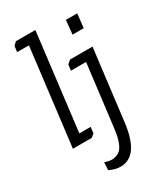

<svg xmlns="http://www.w3.org/2000/svg" viewBox="-223 -775 929 1086"><g transform="rotate(-30 242.0 -232.5)"><path d="M52 -669 72 -688H199L122 -57H196L191 -17L170 0H47L124 -631H47ZM368 -560 377 -651H451L441 -560ZM263 -426 285 -445H432L375 18Q351 217 238 223Q216 224 196.5 218.5Q177 213 159 205L162 154Q214 175 254 150.5Q294 126 307 18L357 -388H258Z"/></g></svg>

Font: Zilla Slab
Style: Italic
Weight: 400
Italic angle: -6°
Designer: Typotheque.com
Foundry: Typotheque type foundry
Version: Version 1.1; 2017; ttfautohint (v1.6)